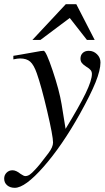

<svg xmlns="http://www.w3.org/2000/svg" viewBox="-40 -690 504 919"><path d="M23.9 -405.8V-422.9Q30.3 -423.8 37.6 -425Q44.9 -426.3 49.8 -427.2Q54.7 -428.2 56.2 -428.2Q154.8 -445.8 155.8 -445.8Q164.1 -445.8 165 -446.8H168.9Q180.2 -446.8 211.9 -352.5Q243.7 -258.3 254.9 -190.9L273.9 -73.2Q339.8 -181.2 369.9 -243.4Q399.9 -305.7 399.9 -335.9Q399.9 -346.7 394 -354.2Q388.2 -361.8 374 -370.1Q357.9 -380.4 351.6 -388.9Q345.2 -397.5 345.2 -409.2Q345.2 -426.3 356 -436.5Q366.7 -446.8 384.8 -446.8Q407.7 -446.8 424.3 -430.4Q440.9 -414.1 440.9 -391.1Q440.9 -354.5 417.5 -296.1Q394 -237.8 341.8 -144Q256.8 7.8 168.5 108.4Q80.1 209 30.8 209Q8.3 209 -5.9 196.8Q-20 184.6 -20 165Q-20 147.9 -8.5 136.5Q2.9 125 20 125Q37.1 125 58.1 142.1Q73.7 152.8 81.1 152.8Q91.8 152.8 102.1 146Q112.3 139.2 127.9 122.1Q146.5 103.5 191.9 43Q213.9 13.7 213.9 -7.8Q213.9 -38.6 185.8 -158.4Q157.7 -278.3 136.2 -338.9Q122.1 -379.4 104.7 -394.8Q87.4 -410.2 56.2 -410.2Q43.9 -410.2 23.9 -405.8ZM325.2 -669.9 413.1 -499H376L293.9 -604L153.8 -499H115.2L274.9 -669.9Z"/></svg>

Font: Accordance
Style: Italic
Weight: 400
Italic angle: -11°
Version: Version 1.2 (build January 31, 2020) Miklal Software Solutio